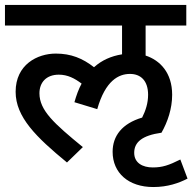

<svg xmlns="http://www.w3.org/2000/svg" viewBox="-20 -642 776 774"><path d="M434 -30C434 55 498 112 598 112C656 112 701 96 736 78L707 1C661 24 635 33 596 33C555 33 521 15 521 -26C521 -69 553 -96 631 -107C656 -151 674 -204 674 -260C674 -349 625 -399 567 -418V-539H731V-622H0V-539H472V-423C428 -416 390 -399 359 -371C313 -407 266 -426 205 -426C131 -426 43 -382 43 -272C43 -170 126 -89 250 13L314 -49C198 -144 139 -197 139 -266C139 -310 167 -341 217 -341C253 -341 281 -326 309 -305C297 -283 288 -258 280 -230L372 -202C405 -318 459 -344 504 -344C547 -344 577 -317 577 -260C577 -226 567 -196 553 -168C472 -144 434 -94 434 -30Z"/></svg>

Font: Noto Sans Devanagari UI Medium
Style: Regular
Weight: 500
Designer: Jelle Bosma - Monotype Design Team
Foundry: Monotype Imaging Inc.
Version: Version 2.004